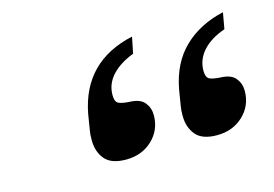

<svg xmlns="http://www.w3.org/2000/svg" viewBox="-54 -900 734 514"><g transform="rotate(-15 312.5 -643.0)"><path d="M332 -755Q293 -740 271.5 -716.5Q250 -693 250 -662Q250 -643 260 -638.5Q270 -634 290 -633Q319 -632 331 -617Q343 -602 343 -582Q343 -541 314 -513.5Q285 -486 241 -486Q200 -486 182.5 -507Q165 -528 165 -560Q165 -578 167 -587L174 -630Q200 -769 341 -800ZM585 -755Q545 -741 523.5 -717Q502 -693 502 -662Q502 -643 512 -638.5Q522 -634 542 -633Q571 -632 583 -617Q595 -602 595 -582Q595 -541 566 -513.5Q537 -486 493 -486Q452 -486 434.5 -507Q417 -528 417 -560Q417 -578 419 -587L426 -630Q439 -701 482.5 -743Q526 -785 593 -800Z"/></g></svg>

Font: Be Vietnam ExtraBold
Style: Italic
Weight: 800
Italic angle: -9.778°
Designer: Gabriel Lam
Foundry: TypeRant
Version: Version 3.000